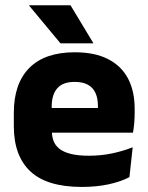

<svg xmlns="http://www.w3.org/2000/svg" viewBox="-20 -707 570 739"><path d="M295 12.5Q160.9 12.5 97.1 -47.2Q33.2 -107 33.2 -221.4V-272.5Q33.2 -385.7 93.1 -445.8Q152.9 -505.8 267.7 -505.8Q344.5 -505.8 395.6 -479.7Q446.8 -453.6 472.6 -405.1Q498.3 -356.5 498.3 -288.5V-272.1Q498.3 -253 496.7 -233.3Q495 -213.5 491.8 -196.4H354.1Q355.8 -225.6 356.4 -251.4Q357 -277.2 357 -297.9Q357 -328.3 347.5 -349.2Q337.9 -370 318.2 -380.9Q298.5 -391.8 267.7 -391.8Q221.7 -391.8 200.4 -367.1Q179 -342.4 179 -296.9V-252L179.9 -235.3V-200.5Q179.9 -181.3 186.2 -164.4Q192.5 -147.5 208.3 -134.7Q224.2 -121.9 251.9 -114.8Q279.7 -107.6 322.6 -107.6Q367.9 -107.6 410 -116.3Q452.1 -125 490.7 -140.1L478.2 -25.2Q444.2 -7.5 397.6 2.5Q351.1 12.5 295 12.5ZM114.2 -196.4V-291.2H461V-196.4ZM251.3 -686.8 338.8 -541.8V-540.2H212.8L92.4 -684.9V-686.8Z"/></svg>

Font: Anek Gujarati Medium
Style: Regular
Weight: 500
Designer: Mrunmayee Ghaisas (Gujarati), Yesha Goshar (Latin)
Foundry: Ek Type
Version: Version 1.003